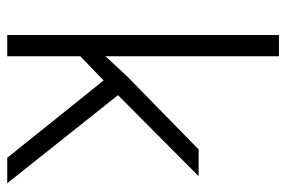

<svg xmlns="http://www.w3.org/2000/svg" viewBox="-150 -640 790 530"><g transform="rotate(90 245.0 -375.0)"><path d="M415.5 0 202.1 -266.1 135.3 -201.7V0H76.7V-750H135.3V-271L190.4 -330.6L392.6 -528.3H466.3L242.7 -305.7L485.8 0Z"/></g></svg>

Font: Vazirmatn FD ExtraLight
Style: Regular
Weight: 200
Designer: Saber Rastikerdar
Foundry: Saber Rastikerdar
Version: Version 33.003